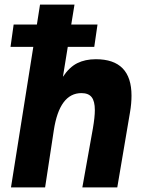

<svg xmlns="http://www.w3.org/2000/svg" viewBox="-20 -810 640 830"><path d="M124 -607.5H25.5L39 -704H139.5L153 -790H302L288 -704H401.5L387.5 -607.5H273L252 -478Q279.5 -519.5 313.8 -536.8Q348 -554 394.5 -554Q548.5 -554 548.5 -396.5Q548.5 -362 542 -324.5L487 0H336L381.5 -254.5Q390 -304 390 -334Q390 -372.5 376.2 -390Q362.5 -407.5 332 -407.5Q237 -407.5 212.5 -246L175 0H27.5Z"/></svg>

Font: JuliaMono ExtraBoldItalic
Style: Regular
Weight: 800
Italic angle: -9°
Monospace: yes
Designer: cormullion
Foundry: corm
Version: Version 0.049; ttfautohint (v1.8.4)